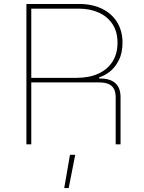

<svg xmlns="http://www.w3.org/2000/svg" viewBox="-20 -723 722 962"><path d="M475.6 -310.1H124.5L124 -333H363.8Q426.8 -333 472.9 -354Q519 -375 543.9 -414.6Q568.8 -454.1 568.8 -508.8Q568.8 -564.5 543.2 -602.8Q517.6 -641.1 473.6 -660.4Q429.7 -679.7 374.5 -679.7H124L124.5 -703.1H376Q441.9 -703.1 491 -679.2Q540 -655.3 566.9 -611.6Q593.8 -567.9 593.8 -509.3Q593.8 -456.5 574.5 -419.7Q555.2 -382.8 528.6 -362.8Q502 -342.8 477.1 -335.9V-329.6H482.9Q516.6 -329.6 539.1 -318.8Q561.5 -308.1 572.8 -287.6Q584 -267.1 584 -237.3V0H559.6V-234.4Q559.6 -259.8 551.5 -276.4Q543.5 -293 525.1 -301.5Q506.8 -310.1 475.6 -310.1ZM136.7 -703.1V0H112.3V-703.1ZM356.9 52.7 324.2 219.2H301.8L330.6 52.7Z"/></svg>

Font: Wand UI Pro
Style: Regular
Weight: 400
Designer: Andreas Faust
Version: Version 1.003;FEAKit 1.0